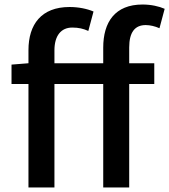

<svg xmlns="http://www.w3.org/2000/svg" viewBox="-20 -830 749 850"><path d="M709 -791C684 -802 649 -810 611 -810C489 -810 437 -732 437 -619V-550H221V-607C221 -673 251 -708 300 -708C328 -708 349 -703 371 -693L394 -779C366 -791 328 -799 288 -799C163 -799 106 -722 106 -608V-550L31 -544V-458H106V0H221V-458H437V0H552V-458H663V-550H552V-620C552 -687 577 -719 625 -719C644 -719 666 -714 686 -705Z"/></svg>

Font: Noto Sans T Chinese Medium
Style: Regular
Weight: 500
Designer: Ryoko NISHIZUKA (kana & ideographs); Paul D. Hunt (Latin, Greek & Cyrillic); Wenlong ZHANG (bopomofo); Sandoll Communica
Foundry: Adobe Systems Incorporated
Version: Version 1.000;PS 1;hotconv 1.0.78;makeotf.lib2.5.61930